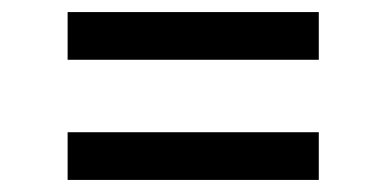

<svg xmlns="http://www.w3.org/2000/svg" viewBox="-20 -499 640 318"><path d="M92 -400V-479H508V-400ZM92 -201V-280H508V-201Z"/></svg>

Font: Iosevka HT Medium Extended
Style: Regular
Weight: 500
Width: 7
Monospace: yes
Designer: Belleve Invis
Foundry: Belleve Invis
Version: Version 32.3.0; ttfautohint (v1.8.4)